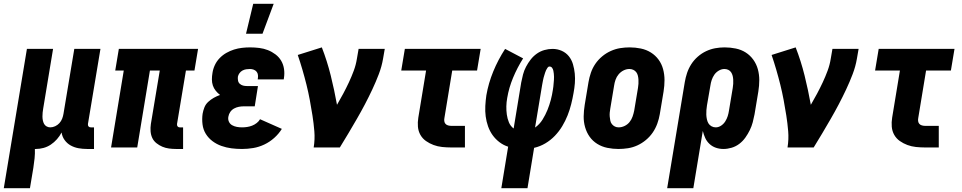

<svg xmlns="http://www.w3.org/2000/svg" viewBox="-56 -778 5076 1013"><path d="M-36 215 86 -520H224L172 -206Q170 -195 169 -184.5Q168 -174 168 -163.5Q168 -153 170 -143Q172 -133 176.5 -124.5Q181 -116 190 -111Q199 -106 209 -106Q222 -106 235 -112Q248 -118 257.5 -128.5Q267 -139 272 -152Q277 -165 279 -178L336 -520H474L408 -124Q407 -116 411 -111Q415 -106 423 -106H440V8H404Q380 8 358 4Q336 0 317 -10.5Q298 -21 285 -39Q272 -57 269 -79Q259 -60 244.5 -43.5Q230 -27 212 -15Q194 -3 173.5 2.5Q153 8 133 8H128Q129 32 126.5 57Q124 82 120 107L102 215Z M873 8Q854 8 835.5 5.5Q817 3 800.5 -4Q784 -11 769.5 -22.5Q755 -34 747.5 -50Q740 -66 738.5 -85Q737 -104 740 -124L787 -406H735L668 0H530L597 -406H552L571 -520H989L970 -406H925L878 -124Q877 -116 881 -111Q885 -106 892 -106H910V8Z M1221 8Q1192 8 1165 4.5Q1138 1 1112.5 -8Q1087 -17 1065.5 -33Q1044 -49 1030 -71.5Q1016 -94 1012.5 -122Q1009 -150 1013 -178Q1016 -195 1022.5 -211.5Q1029 -228 1042.5 -240.5Q1056 -253 1072 -262Q1088 -271 1105 -277Q1092 -287 1082 -299.5Q1072 -312 1067 -327Q1062 -342 1062 -359Q1062 -376 1065 -393Q1068 -414 1077.5 -434.5Q1087 -455 1103 -471.5Q1119 -488 1138.5 -499Q1158 -510 1178.5 -516.5Q1199 -523 1220.5 -525.5Q1242 -528 1263 -528Q1288 -528 1312 -525Q1336 -522 1357.5 -513.5Q1379 -505 1397.5 -491Q1416 -477 1427.5 -457.5Q1439 -438 1442.5 -414Q1446 -390 1442 -366L1441 -359H1304V-361Q1306 -372 1305 -382Q1304 -392 1298 -399.5Q1292 -407 1282.5 -410.5Q1273 -414 1263 -414Q1253 -414 1243 -412.5Q1233 -411 1223.5 -406Q1214 -401 1207.5 -392Q1201 -383 1199 -373Q1198 -362 1200 -352Q1202 -342 1209.5 -335.5Q1217 -329 1226.5 -326.5Q1236 -324 1247 -324H1305L1288 -217H1230Q1217 -217 1204 -214.5Q1191 -212 1179 -205.5Q1167 -199 1159 -187.5Q1151 -176 1149 -163Q1146 -149 1151.5 -136.5Q1157 -124 1168.5 -117.5Q1180 -111 1193.5 -108.5Q1207 -106 1221 -106Q1234 -106 1247.5 -108Q1261 -110 1274 -115Q1287 -120 1298.5 -129Q1310 -138 1316 -149L1431 -98Q1415 -72 1391 -50.5Q1367 -29 1338.5 -15.5Q1310 -2 1280 3Q1250 8 1221 8ZM1242 -600 1280 -758H1388L1329 -600Z M1599 0Q1606 -43 1602.5 -85.5Q1599 -128 1592.5 -169Q1586 -210 1578.5 -250.5Q1571 -291 1561 -331Q1551 -371 1539.5 -410.5Q1528 -450 1515 -488L1642 -528Q1670 -456 1689 -379.5Q1708 -303 1722 -225Q1739 -254 1755 -284Q1771 -314 1785 -344Q1799 -374 1810.5 -405Q1822 -436 1827 -468L1836 -520H1974L1965 -468Q1958 -427 1942.5 -386.5Q1927 -346 1908.5 -306.5Q1890 -267 1869.5 -228Q1849 -189 1827 -151Q1805 -113 1782.5 -75Q1760 -37 1737 0Z M2324 0Q2300 0 2276.5 -2.5Q2253 -5 2231.5 -13Q2210 -21 2191.5 -34Q2173 -47 2162 -66.5Q2151 -86 2149 -109.5Q2147 -133 2151 -157L2192 -406H2061L2080 -520H2480L2461 -406H2330L2289 -157Q2287 -148 2288 -139.5Q2289 -131 2294 -125Q2299 -119 2307.5 -116.5Q2316 -114 2324 -114H2397V0Z M2589 215 2625 -4Q2600 -12 2579 -28Q2558 -44 2543 -65Q2528 -86 2519 -111.5Q2510 -137 2506.5 -164Q2503 -191 2504.5 -219Q2506 -247 2510 -275Q2521 -339 2546.5 -401Q2572 -463 2609 -520L2704 -470Q2673 -421 2651 -368Q2629 -315 2620 -261Q2616 -239 2615.5 -217Q2615 -195 2618 -173.5Q2621 -152 2629 -132.5Q2637 -113 2654 -100L2694 -343Q2698 -364 2703.5 -385Q2709 -406 2719.5 -426Q2730 -446 2744 -464Q2758 -482 2776.5 -495Q2795 -508 2816.5 -514Q2838 -520 2859 -520Q2885 -520 2907.5 -510Q2930 -500 2945 -481.5Q2960 -463 2967 -439Q2974 -415 2976.5 -390Q2979 -365 2977 -339Q2975 -313 2970 -287Q2965 -258 2957.5 -228Q2950 -198 2938.5 -169Q2927 -140 2910.5 -112.5Q2894 -85 2871.5 -61.5Q2849 -38 2821 -21.5Q2793 -5 2762 2L2727 215ZM2767 -105Q2791 -122 2806.5 -147Q2822 -172 2832.5 -198Q2843 -224 2850 -250.5Q2857 -277 2861 -304Q2863 -313 2863.5 -321.5Q2864 -330 2865 -338.5Q2866 -347 2866.5 -355.5Q2867 -364 2867 -372.5Q2867 -381 2866 -389Q2865 -397 2863.5 -405Q2862 -413 2857 -420Q2852 -427 2843 -427Q2837 -427 2832.5 -420.5Q2828 -414 2825 -407.5Q2822 -401 2820 -394.5Q2818 -388 2816 -381.5Q2814 -375 2812 -368Q2810 -361 2809 -354.5Q2808 -348 2806.5 -341.5Q2805 -335 2804 -328Z M3207 8Q3177 8 3148 2Q3119 -4 3095 -19Q3071 -34 3055 -56.5Q3039 -79 3031 -107Q3023 -135 3023.5 -164.5Q3024 -194 3029 -225L3049 -345Q3053 -369 3061.5 -394Q3070 -419 3085 -441Q3100 -463 3121 -480.5Q3142 -498 3166.5 -509Q3191 -520 3216 -524Q3241 -528 3266 -528Q3296 -528 3325 -522Q3354 -516 3378 -501Q3402 -486 3418.5 -463.5Q3435 -441 3442.5 -413Q3450 -385 3450 -355.5Q3450 -326 3445 -295L3425 -175Q3421 -151 3412 -126Q3403 -101 3388 -79Q3373 -57 3352 -39.5Q3331 -22 3307 -11Q3283 0 3257.5 4Q3232 8 3207 8ZM3208 -106Q3224 -106 3239.5 -113.5Q3255 -121 3265.5 -134Q3276 -147 3281.5 -163Q3287 -179 3290 -194L3310 -314Q3312 -325 3312.5 -336Q3313 -347 3312.5 -357.5Q3312 -368 3309.5 -378.5Q3307 -389 3301 -397Q3295 -405 3285.5 -409.5Q3276 -414 3265 -414Q3249 -414 3234 -406.5Q3219 -399 3208 -386Q3197 -373 3191.5 -357Q3186 -341 3184 -326L3164 -206Q3162 -195 3161 -184Q3160 -173 3161 -162.5Q3162 -152 3164 -141.5Q3166 -131 3172.5 -123Q3179 -115 3188 -110.5Q3197 -106 3208 -106Z M3464 215 3557 -345Q3561 -369 3569 -393Q3577 -417 3591 -439Q3605 -461 3625.5 -479Q3646 -497 3669.5 -508Q3693 -519 3717.5 -523.5Q3742 -528 3767 -528Q3797 -528 3826 -522Q3855 -516 3878.5 -501Q3902 -486 3918.5 -463Q3935 -440 3942.5 -412.5Q3950 -385 3950 -355.5Q3950 -326 3945 -295L3925 -175Q3921 -154 3915.5 -133Q3910 -112 3900 -91.5Q3890 -71 3876.5 -52Q3863 -33 3844.5 -19Q3826 -5 3804 1.5Q3782 8 3761 8Q3740 8 3721 1.5Q3702 -5 3687.5 -18.5Q3673 -32 3665 -49.5Q3657 -67 3652 -87L3602 215ZM3720 -106Q3735 -106 3748.5 -115Q3762 -124 3770.5 -137.5Q3779 -151 3783.5 -165.5Q3788 -180 3790 -194L3810 -314Q3812 -325 3812.5 -336Q3813 -347 3812.5 -357.5Q3812 -368 3809.5 -378Q3807 -388 3801.5 -396.5Q3796 -405 3786.5 -409.5Q3777 -414 3766 -414Q3751 -414 3736.5 -405.5Q3722 -397 3713 -384Q3704 -371 3699 -356Q3694 -341 3692 -326L3674 -222Q3672 -209 3671 -197Q3670 -185 3670.5 -173Q3671 -161 3673.5 -149Q3676 -137 3681.5 -127.5Q3687 -118 3697.5 -112Q3708 -106 3720 -106Z M4099 0Q4106 -43 4102.5 -85.5Q4099 -128 4092.5 -169Q4086 -210 4078.5 -250.5Q4071 -291 4061 -331Q4051 -371 4039.5 -410.5Q4028 -450 4015 -488L4142 -528Q4170 -456 4189 -379.5Q4208 -303 4222 -225Q4239 -254 4255 -284Q4271 -314 4285 -344Q4299 -374 4310.5 -405Q4322 -436 4327 -468L4336 -520H4474L4465 -468Q4458 -427 4442.5 -386.5Q4427 -346 4408.5 -306.5Q4390 -267 4369.5 -228Q4349 -189 4327 -151Q4305 -113 4282.5 -75Q4260 -37 4237 0Z M4824 0Q4800 0 4776.5 -2.5Q4753 -5 4731.5 -13Q4710 -21 4691.5 -34Q4673 -47 4662 -66.5Q4651 -86 4649 -109.5Q4647 -133 4651 -157L4692 -406H4561L4580 -520H4980L4961 -406H4830L4789 -157Q4787 -148 4788 -139.5Q4789 -131 4794 -125Q4799 -119 4807.5 -116.5Q4816 -114 4824 -114H4897V0Z"/></svg>

Font: Iosevka Curly Heavy
Style: Italic
Weight: 900
Italic angle: -9°
Monospace: yes
Designer: Belleve Invis
Foundry: Belleve Invis
Version: Version 22.1.2; ttfautohint (v1.8.4)